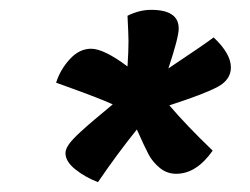

<svg xmlns="http://www.w3.org/2000/svg" viewBox="-20 -762 508 390"><path d="M322 -623Q394 -671 414 -686Q449 -653 449 -625Q449 -600 422 -585.5Q395 -571 324 -548Q358 -508 412 -456Q379 -409 338 -409Q319 -409 304.5 -421Q290 -433 282 -448Q274 -463 258 -499Q217 -448 179 -392Q153 -402 133 -418Q113 -434 113 -451Q113 -459 120 -469Q127 -479 144 -494.5Q161 -510 172.5 -519.5Q184 -529 209 -550Q181 -563 94 -594Q102 -620 121.5 -641.5Q141 -663 165 -663Q191 -663 239 -627Q241 -657 241 -679Q241 -690 239 -730Q263 -742 287 -742Q343 -742 343 -704Q343 -686 322 -623Z"/></svg>

Font: Overlock
Style: Bold Italic
Weight: 700
Version: Version 1.001